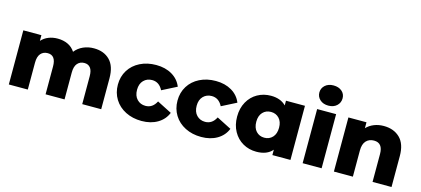

<svg xmlns="http://www.w3.org/2000/svg" viewBox="-62 -1326 4076 1857"><g transform="rotate(15 1975.5 -397.5)"><path d="M986 -310V0H796V-279Q796 -336 774.5 -363Q753 -390 714 -390Q671 -390 645 -360Q619 -330 619 -269V0H429V-279Q429 -390 347 -390Q303 -390 277 -360Q251 -330 251 -269V0H61V-542H242V-485Q272 -518 313.5 -534.5Q355 -551 404 -551Q461 -551 506 -530Q551 -509 579 -466Q611 -507 660 -529Q709 -551 767 -551Q867 -551 926.5 -491Q986 -431 986 -310Z M1080 -272Q1080 -353 1119.5 -416.5Q1159 -480 1230 -515.5Q1301 -551 1391 -551Q1483 -551 1550 -511.5Q1617 -472 1645 -402L1498 -327Q1461 -400 1390 -400Q1339 -400 1305.5 -366Q1272 -332 1272 -272Q1272 -211 1305.5 -176.5Q1339 -142 1390 -142Q1461 -142 1498 -215L1645 -140Q1617 -70 1550 -30.5Q1483 9 1391 9Q1301 9 1230 -27Q1159 -63 1119.5 -127Q1080 -191 1080 -272Z M1677 -272Q1677 -353 1716.5 -416.5Q1756 -480 1827 -515.5Q1898 -551 1988 -551Q2080 -551 2147 -511.5Q2214 -472 2242 -402L2095 -327Q2058 -400 1987 -400Q1936 -400 1902.5 -366Q1869 -332 1869 -272Q1869 -211 1902.5 -176.5Q1936 -142 1987 -142Q2058 -142 2095 -215L2242 -140Q2214 -70 2147 -30.5Q2080 9 1988 9Q1898 9 1827 -27Q1756 -63 1716.5 -127Q1677 -191 1677 -272Z M2881 -542V0H2700V-54Q2647 9 2540 9Q2466 9 2405.5 -25.5Q2345 -60 2309.5 -124Q2274 -188 2274 -272Q2274 -356 2309.5 -419.5Q2345 -483 2405.5 -517Q2466 -551 2540 -551Q2636 -551 2691 -495V-542ZM2694 -272Q2694 -332 2662 -366Q2630 -400 2580 -400Q2530 -400 2498 -366Q2466 -332 2466 -272Q2466 -211 2498 -176.5Q2530 -142 2580 -142Q2630 -142 2662 -176.5Q2694 -211 2694 -272Z M3003 -542H3193V0H3003ZM2982 -703Q2982 -746 3014 -775Q3046 -804 3098 -804Q3150 -804 3182 -776.5Q3214 -749 3214 -706Q3214 -661 3182 -631.5Q3150 -602 3098 -602Q3046 -602 3014 -631Q2982 -660 2982 -703Z M3893 -310V0H3703V-279Q3703 -390 3614 -390Q3565 -390 3535.5 -358Q3506 -326 3506 -262V0H3316V-542H3497V-483Q3529 -516 3573 -533.5Q3617 -551 3669 -551Q3770 -551 3831.5 -491Q3893 -431 3893 -310Z"/></g></svg>

Font: Montserrat Alternates ExtraBold
Style: Regular
Weight: 800
Designer: Julieta Ulanovsky
Foundry: Julieta Ulanovsky
Version: Version 7.200